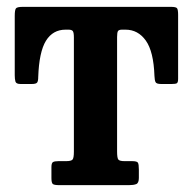

<svg xmlns="http://www.w3.org/2000/svg" viewBox="-20 -540 562 560"><path d="M130 -20.5V-52.5Q130 -64.5 134.5 -67.2Q139 -70 150.5 -70H172.5Q187.5 -70 191.5 -74.5Q195.5 -79 195.5 -97.5V-431Q195.5 -445.5 192.2 -449.5Q189 -453.5 179.5 -453.5H171.5Q134 -453.5 114 -421Q94 -388.5 91.5 -315.5Q91.5 -304 88.5 -299.5Q85.5 -295 72.5 -295H40Q27 -295 25 -302.2Q23 -309.5 23 -320.5V-493.5Q23 -511 26.5 -515.5Q30 -520 47 -520H478.5Q493.5 -520 496.5 -515.8Q499.5 -511.5 499.5 -496.5V-310.5Q499.5 -299.5 495.8 -297.2Q492 -295 480.5 -295H450Q436 -295 433.5 -300.8Q431 -306.5 430.5 -318.5Q428 -390 405.2 -421.8Q382.5 -453.5 346 -453.5H336Q327 -453.5 324.2 -449.5Q321.5 -445.5 321.5 -432V-98.5Q321.5 -79.5 325 -74.8Q328.5 -70 343.5 -70H365.5Q379.5 -70 382.2 -65.5Q385 -61 385 -45.5V-21Q385 -6 377.2 -3Q369.5 0 356 0H153Q138.5 0 134.2 -3.2Q130 -6.5 130 -20.5Z"/></svg>

Font: Besley* Narrow Semi
Style: Regular
Weight: 600
Width: 4
Designer: Owen Earl
Foundry: indestructible type*
Version: Version 3.000; ttfautohint (v1.8.3)